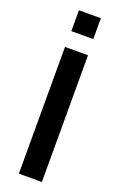

<svg xmlns="http://www.w3.org/2000/svg" viewBox="-170 -938 615 984"><g transform="rotate(20 137.5 -446.0)"><path d="M75.5 0H201V-691.2H75.5ZM78.4 -778.4H198V-892.2H78.4Z"/></g></svg>

Font: LL Pando Sans
Style: Bold
Weight: 700
Designer: Joshua Smith
Foundry: Joshua Smith
Version: Version 1.000;Glyphs 3.2.1 (3258)